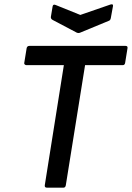

<svg xmlns="http://www.w3.org/2000/svg" viewBox="-20 -867 609 887"><path d="M197 0Q185 0 187 -12L275 -566H102Q98 -566 94.5 -569Q91 -572 92 -576L103 -644Q105 -655 116 -655H560Q565 -655 567.5 -652.5Q570 -650 569 -644L558 -576Q556 -566 547 -566H373L284 -11Q282 0 273 0ZM490 -846Q496 -848 499.5 -846.5Q503 -845 502 -839L492 -784Q490 -773 483 -771L350 -716Q343 -713 335 -716L223 -775Q214 -780 215 -789L223 -837Q225 -849 237 -844L351 -798Z"/></svg>

Font: Sofia Sans SemiBold
Style: Italic
Weight: 600
Italic angle: -9°
Designer: Botio Nikoltchev, Ani Petrova
Foundry: lettersoup
Version: Version 4.100-B